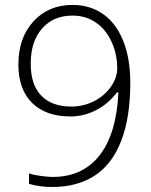

<svg xmlns="http://www.w3.org/2000/svg" viewBox="-20 -745 611 775"><path d="M505.9 -411.1Q505.9 -270.5 469 -175.8Q432.1 -81.1 361.6 -35.6Q291 9.8 190.9 9.8Q140.1 9.8 97.2 -2.9V-44.9Q118.2 -38.1 147.7 -34.4Q177.2 -30.8 192.9 -30.8Q313.5 -30.8 381.8 -117.9Q450.2 -205.1 458 -372.1H452.1Q416.5 -325.2 367.2 -300Q317.9 -274.9 264.2 -274.9Q165 -274.9 109.6 -329.6Q54.2 -384.3 54.2 -484.9Q54.2 -592.3 115 -658.7Q175.8 -725.1 272.9 -725.1Q343.3 -725.1 396 -688.2Q448.7 -651.4 477.3 -580.1Q505.9 -508.8 505.9 -411.1ZM272.9 -682.1Q195.8 -682.1 149.9 -630.1Q104 -578.1 104 -487.8Q104 -402.8 146.5 -358.9Q189 -314.9 268.1 -314.9Q317.4 -314.9 360.1 -336.9Q402.8 -358.9 428 -395.3Q453.1 -431.6 453.1 -469.2Q453.1 -526.4 430.4 -576.2Q407.7 -626 366.9 -654.1Q326.2 -682.1 272.9 -682.1Z"/></svg>

Font: JBL Sans
Style: Light
Weight: 300
Version: Version 1.10